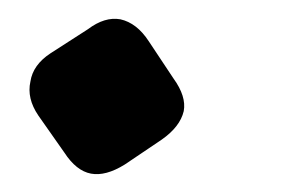

<svg xmlns="http://www.w3.org/2000/svg" viewBox="-20 -174 315 209"><path d="M75.7 -142.2Q94 -156 111 -153Q129 -149 142 -129L168.9 -88.5Q183 -69 180 -53Q176 -36 156 -22L115.8 5.1Q95 18 79 15Q63 12 50 -8L21.7 -48.3Q9 -67 13.1 -85.2Q15.8 -103.4 35 -116Z"/></svg>

Font: Young Serif Light
Style: Italic
Weight: 300
Italic angle: -10.979°
Designer: Bastien Sozeau
Foundry: NBR — Bastien Sozeau
Version: Version 5.001